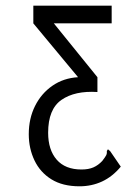

<svg xmlns="http://www.w3.org/2000/svg" viewBox="-20 -477 490 674"><path d="M259 177Q200 177 160.5 152.5Q121 128 101 86Q81 44 81 -6Q81 -61 103 -105Q125 -149 164 -176Q203 -203 254 -206L97 -395V-457H372V-395H169L322 -206V-154Q243 -159 196 -126.5Q149 -94 149 -11Q149 49 179 83.5Q209 118 266 118Q291 118 308 110.5Q325 103 339 88Q349 75 352.5 68.5Q356 62 355 53L359 47L367 54L404 108Q375 143 338.5 160Q302 177 259 177Z"/></svg>

Font: Inconsolata SemiCondensed
Style: Regular
Weight: 400
Width: 4
Monospace: yes
Designer: Raph Levien, Cyreal, Brenton Simpson
Foundry: Raph Levien, Cyreal, Google
Version: Version 3.000; ttfautohint (v1.8.2.53-6de2)